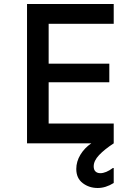

<svg xmlns="http://www.w3.org/2000/svg" viewBox="-20 -716 680 959"><path d="M544 123H548V198Q508 223 468 223Q425 223 393 198.5Q361 174 361 128Q361 91 381.5 57Q402 23 436 0H115V-696H548V-597H223V-398H526V-305H223V-99H548V0Q502 30 475 58.5Q448 87 448 115Q448 132 457 140.5Q466 149 481 149Q509 149 544 123Z"/></svg>

Font: Amiko SemiBold
Style: Regular
Weight: 600
Designer: Pablo Impallari, Rodrigo Fuenzalida, Andres Torresi
Foundry: Impallari Type
Version: Version 1.001; ttfautohint (v1.3)